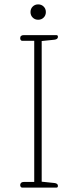

<svg xmlns="http://www.w3.org/2000/svg" viewBox="-20 -855 356 875"><path d="M119 -800Q119 -815 129 -825Q139 -835 154 -835Q169 -835 179 -825Q189 -815 189 -800Q189 -785 179 -775Q169 -765 154 -765Q139 -765 129 -775Q119 -785 119 -800ZM72 -12Q72 -18 76.5 -22Q81 -26 90 -26H136V-669H81Q77 -669 74.5 -672.5Q72 -676 72 -681Q72 -695 89 -695H237Q244 -695 244 -687Q244 -676 228 -674L170 -668V-27L228 -21Q244 -19 244 -8Q244 0 237 0H81Q77 0 74.5 -3.5Q72 -7 72 -12Z"/></svg>

Font: Maitree ExtraLight
Style: Regular
Weight: 275
Designer: CadsonDemak Team
Foundry: CadsonDemak
Version: Version 1.003